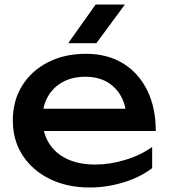

<svg xmlns="http://www.w3.org/2000/svg" viewBox="-20 -819 750 853"><path d="M378 14Q279 14 202 -23.5Q125 -61 81 -128Q37 -195 37 -284Q37 -372 78.5 -438.5Q120 -505 193.5 -542.5Q267 -580 362 -580Q457 -580 526.5 -537.5Q596 -495 634 -418Q672 -341 672 -237H139V-336H607L542 -299Q539 -355 515.5 -395Q492 -435 452.5 -456.5Q413 -478 359 -478Q302 -478 259.5 -455Q217 -432 193 -390.5Q169 -349 169 -292Q169 -229 197.5 -183Q226 -137 278.5 -112.5Q331 -88 403 -88Q468 -88 536 -108.5Q604 -129 656 -166V-72Q604 -32 529.5 -9Q455 14 378 14ZM405 -799H535L408 -627H283Z"/></svg>

Font: Bounded
Style: Regular
Weight: 400
Designer: Vlad Churkin
Version: Version 1.0